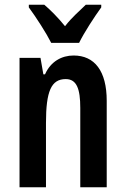

<svg xmlns="http://www.w3.org/2000/svg" viewBox="-20 -786 528 806"><path d="M195 -606H312C333 -649 376 -715 405 -755V-766H340C312 -738 284 -716 253 -676C224 -712 190 -746 166 -766H101V-755C132 -713 175 -646 195 -606ZM289 -553C239 -553 193 -528 169 -474H162L150 -543H62V0H173V-270C173 -403 195 -454 256 -454C302 -454 317 -413 317 -333V0H428V-363C428 -488 377 -553 289 -553Z"/></svg>

Font: Noto Sans Gurmukhi UI ExtraCondensed SemiBold
Style: Regular
Weight: 600
Width: 2
Designer: Jelle Bosma - Monotype Design Team
Foundry: Monotype Imaging Inc.
Version: Version 2.004